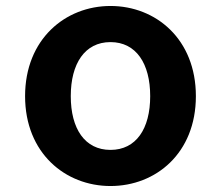

<svg xmlns="http://www.w3.org/2000/svg" viewBox="-20 -609 740 643"><path d="M64 -287C64 -96 199 14 350 14C502 14 636 -96 636 -287C636 -478 502 -589 350 -589C199 -589 64 -478 64 -287ZM483 -287C483 -178 436 -107 350 -107C264 -107 217 -178 217 -287C217 -396 264 -468 350 -468C436 -468 483 -396 483 -287Z"/></svg>

Font: Kawkab Mono
Style: Bold
Weight: 700
Monospace: yes
Designer: Abdullah Arif
Foundry: Abdullah Arif
Version: Version 1.000;PS 000.500;hotconv 1.0.88;makeotf.lib2.5.64775